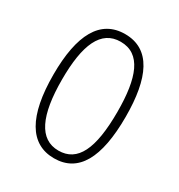

<svg xmlns="http://www.w3.org/2000/svg" viewBox="-137 -699 686 736"><g transform="rotate(30 206.0 -330.5)"><path d="M366 -331C366 -503 319 -605 206 -605C97 -605 45 -510 45 -333C45 -150 100 -56 207 -56C314 -56 366 -148 366 -331ZM83 -333C83 -487 119 -571 206 -571C296 -571 329 -482 329 -332C329 -167 291 -90 207 -90C122 -90 83 -174 83 -333Z"/></g></svg>

Font: Noto Sans Malayalam UI ExtraCondensed ExtraLight
Style: Regular
Weight: 200
Width: 2
Designer: Jelle Bosma - Monotype Design Team
Foundry: Monotype Imaging Inc.
Version: Version 2.104